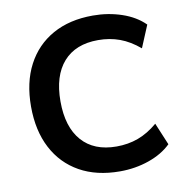

<svg xmlns="http://www.w3.org/2000/svg" viewBox="-81 -792 849 880"><g transform="rotate(-10 343.5 -352.5)"><path d="M408 10Q299 10 220.5 -34Q142 -78 99.5 -159.5Q57 -241 57 -353Q57 -465 99.5 -546Q142 -627 220.5 -671Q299 -715 408 -715Q479 -715 542.5 -693.5Q606 -672 647 -631L604 -528Q559 -566 512.5 -583Q466 -600 412 -600Q307 -600 250.5 -536Q194 -472 194 -353Q194 -234 250.5 -169.5Q307 -105 412 -105Q466 -105 512.5 -122Q559 -139 604 -177L647 -74Q606 -34 542.5 -12Q479 10 408 10Z"/></g></svg>

Font: Nunito Sans 12pt ExtraLight 11pt
Style: Bold
Weight: 700
Version: Version 3.101;gftools[0.9.27]